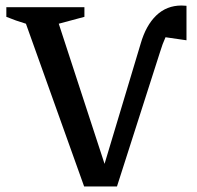

<svg xmlns="http://www.w3.org/2000/svg" viewBox="-20 -676 714 696"><path d="M404 0H285L74 -590Q37 -601 3 -615V-650H286V-615L193 -590L359 -82L490 -518Q509 -584 546.5 -620Q584 -656 638 -656Q647 -656 656 -655V-530L580 -541Q569 -517 560 -487Z"/></svg>

Font: Piazzolla SC Medium
Style: Regular
Weight: 500
Designer: Juan Pablo del Peral
Foundry: Huerta Tipografica
Version: Version 1.330